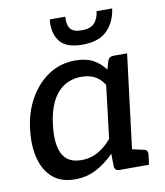

<svg xmlns="http://www.w3.org/2000/svg" viewBox="-82 -786 738 861"><g transform="rotate(-10 287.0 -356.0)"><path d="M191 7Q129 7 90.5 -25.5Q52 -58 36.5 -116.5Q21 -175 31 -253Q40 -327 74 -387Q108 -447 161.5 -482.5Q215 -518 283 -518Q331 -518 363 -501Q395 -484 418 -453L429 -489Q435 -509 457 -509H518L455 0H394Q372 0 371 -20L370 -78Q332 -39 288 -16Q244 7 191 7ZM234 -73Q275 -73 308.5 -91.5Q342 -110 372 -145L401 -386Q382 -416 356.5 -428.5Q331 -441 297 -441Q252 -441 218 -419Q184 -397 163 -355Q142 -313 135 -253Q124 -165 147.5 -119Q171 -73 234 -73ZM427 0 449 -85 517 -70Q527 -68 531 -62Q535 -56 534 -46L528 0ZM328 -582Q253 -582 224.5 -620.5Q196 -659 203 -719H274Q270 -685 283.5 -665.5Q297 -646 335 -646Q376 -646 394 -665.5Q412 -685 416 -719H487Q479 -658 441 -620Q403 -582 328 -582Z"/></g></svg>

Font: Aleo Medium
Style: Italic
Weight: 500
Italic angle: -7°
Designer: Alessio Laiso
Foundry: Alessio Laiso
Version: Version 2.001;gftools[0.9.29]